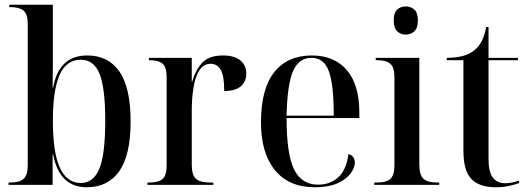

<svg xmlns="http://www.w3.org/2000/svg" viewBox="-20 -780 2230 810"><path d="M346 10Q230 10 204 -129H202V0H16V-10H24Q62 -10 79.5 -25.5Q97 -41 97 -83V-678Q97 -722 78.5 -736Q60 -750 24 -750H19V-760H203V-578Q203 -551 203 -507Q203 -463 202 -410H204Q228 -546 348 -546Q437 -546 484 -478Q531 -410 531 -268Q531 -125 483 -57.5Q435 10 346 10ZM321 -8Q374 -8 399 -68Q424 -128 424 -271Q424 -409 400 -468.5Q376 -528 321 -528Q260 -528 231.5 -464Q203 -400 203 -271Q203 -137 232.5 -72.5Q262 -8 321 -8Z M602 0V-10H610Q649 -10 666 -25Q683 -40 683 -82V-454Q683 -497 666 -511.5Q649 -526 611 -526H608V-536H789V-436H791Q803 -481 831.5 -513.5Q860 -546 921 -546Q968 -546 993.5 -525.5Q1019 -505 1019 -469Q1019 -436 996 -416Q973 -396 926 -396Q926 -462 910.5 -486.5Q895 -511 869 -511Q839 -511 821.5 -484Q804 -457 796.5 -411.5Q789 -366 789 -313V-85Q789 -41 807 -25.5Q825 -10 865 -10H880V0Z M1308 10Q1199 10 1140 -62Q1081 -134 1081 -264Q1081 -405 1137 -475.5Q1193 -546 1295 -546Q1390 -546 1443 -484.5Q1496 -423 1496 -304V-282H1189Q1189 -130 1220.5 -65.5Q1252 -1 1322 -1Q1373 -1 1407 -32Q1441 -63 1450 -130Q1463 -127 1470 -117Q1477 -107 1477 -94Q1477 -72 1458.5 -47.5Q1440 -23 1403 -6.5Q1366 10 1308 10ZM1388 -292Q1388 -425 1367 -480.5Q1346 -536 1294 -536Q1241 -536 1216.5 -480.5Q1192 -425 1189 -292Z M1692 -634Q1670 -634 1655.5 -648Q1641 -662 1641 -693Q1641 -726 1655.5 -739.5Q1670 -753 1692 -753Q1713 -753 1728 -739.5Q1743 -726 1743 -693Q1743 -662 1728 -648Q1713 -634 1692 -634ZM1559 0V-10H1572Q1609 -10 1626.5 -25Q1644 -40 1644 -84V-453Q1644 -496 1626.5 -511Q1609 -526 1573 -526H1565V-536H1749V-86Q1749 -41 1767 -25.5Q1785 -10 1821 -10H1833V0Z M2071 10Q2003 10 1969 -24.5Q1935 -59 1935 -145V-526H1865V-536Q1939 -536 1977 -565Q1999 -581 2012 -606Q2025 -631 2031 -666H2041V-536H2165V-526H2041V-109Q2041 -55 2059 -31Q2077 -7 2112 -7Q2137 -7 2170 -18V-8Q2156 -2 2129 4Q2102 10 2071 10Z"/></svg>

Font: Noto Serif Display SemiCondensed Medium
Style: Regular
Weight: 500
Width: 4
Designer: Monotype Design Team
Foundry: Monotype Imaging Inc.
Version: Version 2.009